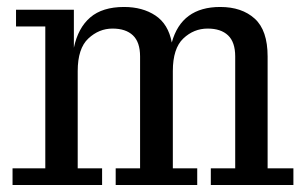

<svg xmlns="http://www.w3.org/2000/svg" viewBox="-20 -531 881 551"><path d="M16 0V-48H110V-455H26V-503H192V-394Q204 -451 239 -481Q274 -511 336 -511Q389 -511 426 -486.5Q463 -462 473 -409Q501 -511 612 -511Q674 -511 711 -477.5Q748 -444 748 -369V-48H822V0H585V-48H655V-369Q655 -410 634.5 -429.5Q614 -449 576 -449Q536 -449 506 -420.5Q476 -392 476 -327V-48H546V0H312V-48H382V-369Q382 -410 361.5 -429.5Q341 -449 303 -449Q264 -449 233.5 -420.5Q203 -392 203 -327V-48H273V0Z"/></svg>

Font: Montagu Slab 144pt
Style: Regular
Weight: 400
Designer: Florian Karsten
Foundry: Florian Karsten
Version: Version 1.000; ttfautohint (v1.8.3)